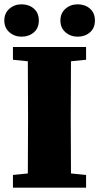

<svg xmlns="http://www.w3.org/2000/svg" viewBox="-32 -870 460 890"><path d="M68 -700Q35 -700 11.5 -720.5Q-12 -741 -12 -775Q-12 -809 11.5 -829.5Q35 -850 68 -850Q102 -850 125 -830Q148 -810 148 -775Q148 -740 125 -720Q102 -700 68 -700ZM367 -652V-593L297 -586Q296 -506 296 -342V-311Q296 -147 297 -66L367 -59V0H28V-59L97 -66Q98 -146 98 -310V-342Q98 -505 97 -586L28 -593V-652ZM328 -850Q362 -850 385 -830Q408 -810 408 -775Q408 -740 385 -720Q362 -700 328 -700Q295 -700 271.5 -720.5Q248 -741 248 -775Q248 -809 271.5 -829.5Q295 -850 328 -850Z"/></svg>

Font: TypoPRO Source Serif Pro
Style: Regular
Weight: 900
Designer: Frank Grießhammer
Foundry: Adobe Systems Incorporated
Version: Version 1.017;PS 1.0;hotconv 1.0.79;makeotf.lib2.5.61930